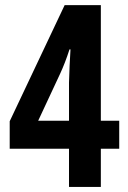

<svg xmlns="http://www.w3.org/2000/svg" viewBox="-20 -734 503 754"><path d="M448.2 -149.9H376V0H251V-149.9H18.1V-257.8L233.9 -713.9H376V-259.8H448.2ZM251 -259.8V-410.2L253.4 -476.6L256.8 -540H252.9Q235.8 -486.8 215.8 -443.8L129.9 -259.8Z"/></svg>

Font: TypoPRO Open Sans Condensed
Style: Bold
Weight: 700
Width: 3
Foundry: Ascender Corporation
Version: Version 1.11